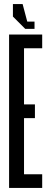

<svg xmlns="http://www.w3.org/2000/svg" viewBox="-20 -931 247 951"><path d="M105 -788 44 -849V-911H92L115 -824H151V-788ZM25 0V-760H189V-692H99V-414H153V-346H99V-68H189V0Z"/></svg>

Font: Commune Nuit Debout
Style: Regular
Weight: 400
Designer: Sébastien Marchal
Foundry: Sébastien Marchal
Version: Version 1.003;PS 1.3;hotconv 1.0.88;makeotf.lib2.5.647800